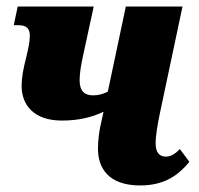

<svg xmlns="http://www.w3.org/2000/svg" viewBox="-20 -556 606 586"><path d="M169 -188C219 -188 261 -198 296 -215L289 -183C283 -158 279 -129 279 -102C279 -45 309 10 408 10C487 10 528 -26 558 -62L529 -101C514 -86 502 -78 486 -78C465 -78 455 -93 455 -118C455 -142 461 -178 469 -215L537 -536H364L309 -276C292 -268 279 -265 264 -265C238 -265 223 -278 223 -311C223 -332 227 -357 235 -393L266 -536H34L22 -479H38C63 -479 71 -466 71 -448C71 -431 68 -414 60 -381C51 -346 46 -319 46 -294C46 -234 85 -188 169 -188Z"/></svg>

Font: Noto Serif Condensed Black
Style: Italic
Weight: 900
Width: 3
Italic angle: -12°
Designer: Monotype Design Team
Foundry: Monotype Imaging Inc.
Version: Version 2.013